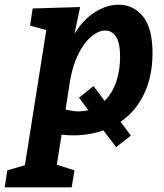

<svg xmlns="http://www.w3.org/2000/svg" viewBox="-83 -567 699 817"><path d="M430 -49 474 10 411 59 357 -12Q294 9 229 9Q205 9 179 6L159 134L234 158L222 230H-63L-52 158L23 136L114 -439L45 -458L56 -531L258 -537L234 -423Q270 -483 320.5 -515Q371 -547 421 -547Q485 -547 525.5 -497Q566 -447 566 -342Q566 -243 530.5 -168Q495 -93 430 -49ZM196 -101Q228 -93 253 -93Q271 -93 293 -98L253 -151L315 -201L362 -138Q394 -169 411 -217.5Q428 -266 428 -327Q428 -383 411 -410Q394 -437 365 -437Q336 -437 305.5 -411.5Q275 -386 250.5 -337.5Q226 -289 215 -222Z"/></svg>

Font: Bitter Pro
Style: Bold Italic
Weight: 700
Italic angle: -9°
Designer: Sol Matas, and Bitter project Authors
Foundry: Sol Matas
Version: Version 1.010